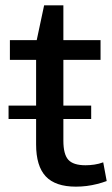

<svg xmlns="http://www.w3.org/2000/svg" viewBox="-20 -690 419 718"><path d="M264 8Q187 8 151 -30.5Q115 -69 115 -150V-529L145 -670H217V-164Q217 -113 235.5 -92.5Q254 -72 300 -72Q316 -72 333 -74.5Q350 -77 366 -83L379 -13Q363 -7 343.5 -2Q324 3 304 5.5Q284 8 264 8ZM17 -540H356V-466H17ZM321 -295V-245H12V-295Z"/></svg>

Font: Pathway Extreme 28pt Medium
Style: Regular
Weight: 500
Designer: Eduardo Rodriguez Tunni
Foundry: Eduardo Rodriguez Tunni
Version: Version 1.001;gftools[0.9.26]